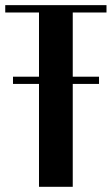

<svg xmlns="http://www.w3.org/2000/svg" viewBox="-30 -719 430 739"><path d="M379.9 -699.2V-670.9H250V-423.8H351.1V-396H250V0H120.1V-396H20V-423.8H120.1V-670.9H-9.8V-699.2Z"/></svg>

Font: Moniqa Black Heading
Style: Regular
Weight: 900
Designer: Rajesh Rajput
Foundry: Rajesh Rajput
Version: Version 1.000